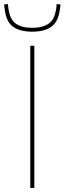

<svg xmlns="http://www.w3.org/2000/svg" viewBox="-66 -925 318 945"><path d="M83 0V-700H103V0ZM93 -769Q32 -769 -2 -793.5Q-36 -818 -43 -881Q-45 -892 -46 -903L-27 -905Q-26 -900 -26 -895Q-26 -890 -25 -886Q-18 -830 11.5 -809Q41 -788 93 -788Q144 -788 174 -809Q204 -830 211 -886Q211 -891 212 -895.5Q213 -900 213 -905L232 -903Q231 -897 230.5 -891.5Q230 -886 229 -880Q221 -818 187 -793.5Q153 -769 93 -769Z"/></svg>

Font: Georama Thin
Style: Regular
Weight: 100
Designer: Jean-Baptiste Levee
Foundry: Production Type
Version: Version 1.000